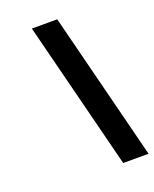

<svg xmlns="http://www.w3.org/2000/svg" viewBox="-133 -776 685 853"><g transform="rotate(-20 210.0 -350.0)"><path d="M300 0 123 -700H243L420 0Z"/></g></svg>

Font: Cuprum
Style: Bold Italic
Weight: 700
Italic angle: -10°
Designer: Jovanny Lemonad
Foundry: Jovanny Lemonad
Version: Version 3.000